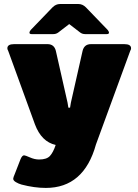

<svg xmlns="http://www.w3.org/2000/svg" viewBox="-20 -720 690 957"><path d="M325 -700H370.8Q391.7 -700 408.3 -683.3L516.7 -570.8Q523.3 -562.5 523.3 -557.5Q523.3 -550 512.5 -550H404.2Q390 -550 379.2 -558.3L325 -600L270.8 -558.3Q260 -550 245.8 -550H137.5Q126.7 -550 126.7 -557.5Q126.7 -562.5 133.3 -570.8L241.7 -683.3Q258.3 -700 279.2 -700ZM16.7 -479.2Q16.7 -500 50 -500H216.7Q250 -500 258.3 -466.7L316.7 -208.3L320.8 -183.3H325H329.2L333.3 -208.3L391.7 -466.7Q400 -500 433.3 -500H600Q633.3 -500 633.3 -479.2Q633.3 -473.3 629.2 -466.7L458.3 0Q398.3 216.7 208.3 216.7Q151.7 216.7 87.5 200Q72.5 195.8 59.2 187.9Q45.8 180 45.8 170.8Q45.8 165 54.2 145.8L81.7 75Q90 54.2 100 54.2Q105.8 54.2 129.2 64.6Q152.5 75 175 75Q212.5 75 228.8 57.5Q245 40 257.5 2.5Q186.7 -13.3 154.2 -100L20.8 -466.7Q16.7 -473.3 16.7 -479.2Z"/></svg>

Font: BoonTook Mon
Style: Regular
Weight: 400
Designer: Sungsit Sawaiwan
Foundry: FontUni
Version: Version 3.0